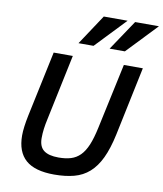

<svg xmlns="http://www.w3.org/2000/svg" viewBox="-100 -1010 937 1105"><g transform="rotate(10 369.0 -457.5)"><path d="M605 -274.9Q586.9 -189.9 560.3 -134Q533.7 -78.1 496.1 -44.9Q458.5 -11.7 408 1.7Q357.4 15.1 292 15.1Q178.7 15.1 125.2 -32.2Q71.8 -79.6 71.8 -174.8Q71.8 -197.8 75.7 -227.8Q79.6 -257.8 86.9 -293L168 -675.8H279.8L199.2 -292Q192.4 -261.7 188.7 -233.9Q185.1 -206.1 185.1 -179.2Q185.1 -129.4 213.6 -107.7Q242.2 -85.9 299.8 -85.9Q340.8 -85.9 371.6 -95.2Q402.3 -104.5 425.8 -127.9Q449.2 -151.4 466.1 -191.7Q482.9 -231.9 496.1 -293.9L578.1 -675.8H689ZM570.3 -753.9H481L599.1 -930.2H738.3ZM387.2 -753.9H299.3L416 -930.2H555.2Z"/></g></svg>

Font: Clear Sans Medium
Style: Italic
Weight: 500
Italic angle: -12°
Foundry: Intel Corporation
Version: Version 1.00